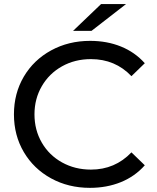

<svg xmlns="http://www.w3.org/2000/svg" viewBox="-20 -907 763 935"><path d="M47.9 -350.1Q47.9 -452.1 95.9 -533.7Q144 -615.2 229 -661.6Q314 -708 418.9 -708Q501 -708 569.1 -680.4Q637.2 -652.8 685.1 -599.1L620.1 -536.1Q541 -619.1 422.9 -619.1Q344.7 -619.1 282 -584Q219.2 -548.8 183.6 -487.3Q147.9 -425.8 147.9 -350.1Q147.9 -273.9 183.6 -212.4Q219.2 -150.9 282.2 -116Q345.2 -81.1 422.9 -81.1Q540 -81.1 620.1 -165L685.1 -102.1Q637.2 -47.9 568.6 -20Q500 7.8 418 7.8Q313 7.8 228.5 -38.6Q144 -85 95.9 -166.5Q47.9 -248 47.9 -350.1ZM335.9 -756.8 472.2 -887.2H593.8L425.8 -756.8Z"/></svg>

Font: Montserrat Medium
Style: Regular
Weight: 500
Designer: Julieta Ulanovsky
Foundry: Julieta Ulanovsky
Version: Version 7.200